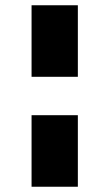

<svg xmlns="http://www.w3.org/2000/svg" viewBox="-20 -715 416 730"><path d="M100 -695V-423H276V-695ZM276 -277H100V-5H276Z"/></svg>

Font: Jost ExtraBold
Style: Regular
Weight: 800
Version: Version 3.710